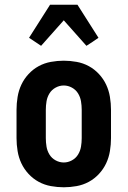

<svg xmlns="http://www.w3.org/2000/svg" viewBox="-20 -785 540 813"><path d="M250 8Q223 8 195.5 3Q168 -2 144 -15Q120 -28 101 -48.5Q82 -69 70.5 -93.5Q59 -118 54.5 -145.5Q50 -173 50 -200V-320Q50 -347 54.5 -374.5Q59 -402 70.5 -426.5Q82 -451 101 -471.5Q120 -492 144 -505Q168 -518 195.5 -523Q223 -528 250 -528Q277 -528 304.5 -523Q332 -518 356 -505Q380 -492 399 -471.5Q418 -451 429.5 -426.5Q441 -402 445.5 -374.5Q450 -347 450 -320V-200Q450 -173 445.5 -145.5Q441 -118 429.5 -93.5Q418 -69 399 -48.5Q380 -28 356 -15Q332 -2 304.5 3Q277 8 250 8ZM250 -97Q268 -97 284.5 -106Q301 -115 310.5 -130.5Q320 -146 323 -164Q326 -182 326 -200V-320Q326 -338 323 -356Q320 -374 310.5 -389.5Q301 -405 284.5 -414Q268 -423 250 -423Q232 -423 215.5 -414Q199 -405 189.5 -389.5Q180 -374 177 -356Q174 -338 174 -320V-200Q174 -182 177 -164Q180 -146 189.5 -130.5Q199 -115 215.5 -106Q232 -97 250 -97ZM346 -591 250 -699 154 -591 103 -625 192 -765H308L397 -625Q384 -616 371.5 -607.5Q359 -599 346 -591Z"/></svg>

Font: Iosevka Curly Extrabold
Style: Regular
Weight: 800
Monospace: yes
Designer: Belleve Invis
Foundry: Belleve Invis
Version: Version 22.1.2; ttfautohint (v1.8.4)